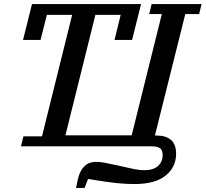

<svg xmlns="http://www.w3.org/2000/svg" viewBox="-20 -718 1009 942"><path d="M95 -49H186L334 -645H210L179 -522H93L137 -698H672L628 -522H542L572 -645H448L301 -54H626L774 -649H712L724 -698H969L957 -649H889L740 -53H749Q795 -53 819.5 -31Q844 -9 844 36Q844 102 792.5 143.5Q741 185 640 185Q620 185 600 184Q580 183 554.5 180.5Q529 178 495 173Q461 168 412 160L395 204H353Q361 160 369.5 137Q378 114 393 99Q406 86 420 81Q434 76 452 76Q470 76 494 80.5Q518 85 568 96Q595 102 612.5 106Q630 110 643 112.5Q656 115 666.5 116Q677 117 689 117Q732 117 755 96.5Q778 76 778 42Q778 19 765.5 9.5Q753 0 725 0H83Z"/></svg>

Font: IBM Plex Serif Medm
Style: Italic
Weight: 500
Italic angle: -14°
Designer: Mike Abbink, Paul van der Laan, Pieter van Rosmalen
Foundry: Bold Monday
Version: Version 3.001